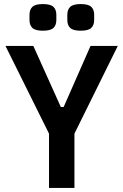

<svg xmlns="http://www.w3.org/2000/svg" viewBox="-20 -924 606 944"><path d="M221 0V-267L7 -698H144L279 -398H293L425 -698H559L346 -267V0ZM191 -773Q154 -773 139.5 -786.5Q125 -800 125 -826V-851Q125 -877 139.5 -890.5Q154 -904 191 -904Q228 -904 242.5 -890.5Q257 -877 257 -851V-826Q257 -800 242.5 -786.5Q228 -773 191 -773ZM377 -773Q340 -773 325.5 -786.5Q311 -800 311 -826V-851Q311 -877 325.5 -890.5Q340 -904 377 -904Q414 -904 428.5 -890.5Q443 -877 443 -851V-826Q443 -800 428.5 -786.5Q414 -773 377 -773Z"/></svg>

Font: IBM Plex Sans Cond SmBld
Style: Regular
Weight: 600
Width: 3
Designer: Mike Abbink, Paul van der Laan, Pieter van Rosmalen
Foundry: Bold Monday
Version: Version 1.3